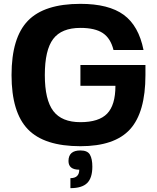

<svg xmlns="http://www.w3.org/2000/svg" viewBox="-20 -740 816 998"><path d="M398 -294V-402H736V-350Q736 -156 656 -68Q576 20 398 20Q210 20 125 -68Q40 -156 40 -350Q40 -544 125 -632Q210 -720 398 -720Q545 -720 623 -663Q701 -606 726 -480H570Q555 -541 514.5 -568Q474 -595 398 -595Q300 -595 256.5 -537.5Q213 -480 213 -350Q213 -221 257 -163Q301 -105 398 -105Q494 -105 537 -149.5Q580 -194 580 -294ZM398 42Q435 42 447.5 64Q460 86 460 126Q460 185 433 211.5Q406 238 346 238V186Q392 186 392 142Q336 142 336 97Q336 42 398 42Z"/></svg>

Font: Fivo Sans
Style: Regular
Weight: 700
Designer: Alexander Slobzheninov
Foundry: Alexander Slobzheninov
Version: 1.0